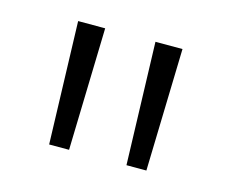

<svg xmlns="http://www.w3.org/2000/svg" viewBox="-52 -781 463 391"><g transform="rotate(15 180.0 -585.0)"><path d="M70 -714 78 -456H120L127 -714ZM233 -714 241 -456H283L290 -714Z"/></g></svg>

Font: Noto Sans Thai Looped UI Condensed Light
Style: Regular
Weight: 300
Width: 3
Designer: Cadson Demak Team
Foundry: Cadson Demak Co., Ltd.
Version: Version 1.000